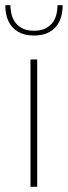

<svg xmlns="http://www.w3.org/2000/svg" viewBox="-24 -723 262 743"><path d="M120 -493V0H94V-493ZM107.5 -585.5Q77.5 -585.5 56.5 -594.8Q35.5 -604 22 -620.2Q8.5 -636.5 2.5 -657.8Q-3.5 -679 -3.5 -703H16.5Q16.5 -683.5 21.2 -665.5Q26 -647.5 36.8 -634Q47.5 -620.5 64.8 -612.2Q82 -604 107.5 -604Q133 -604 150.2 -612.2Q167.5 -620.5 178.2 -634Q189 -647.5 193.8 -665.5Q198.5 -683.5 198.5 -703H218.5Q218.5 -679 212.5 -657.8Q206.5 -636.5 193 -620.2Q179.5 -604 158.5 -594.8Q137.5 -585.5 107.5 -585.5Z"/></svg>

Font: Lato ExtraLight
Style: Regular
Weight: 275
Designer: Lukasz Dziedzic with Adam Twardoch and Botio Nikoltchev
Foundry: tyPoland Lukasz Dziedzic
Version: Version 2.015; 2015-08-06; http://www.latofonts.com/